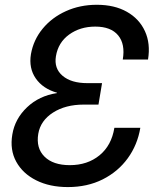

<svg xmlns="http://www.w3.org/2000/svg" viewBox="-20 -759 645 791"><path d="M259.8 11.7Q184.6 11.7 129.2 -16.1Q73.7 -43.9 46.9 -92.8Q20 -141.6 30.8 -205.1Q41.5 -269.5 91.3 -316.9Q141.1 -364.3 214.8 -375.5V-377Q156.7 -393.6 127.4 -435.8Q98.1 -478 107.4 -535.6Q117.7 -594.7 155.8 -640.9Q193.8 -687 251.7 -713.1Q309.6 -739.3 378.9 -739.3Q451.7 -739.3 502.7 -710.4Q553.7 -681.6 577.1 -630.6Q600.6 -579.6 589.8 -513.7H485.8Q496.6 -577.1 466.8 -613.3Q437 -649.4 372.6 -649.4Q310.1 -649.4 264.9 -616.7Q219.7 -584 210.4 -527.3Q202.1 -477.1 237.8 -446.8Q273.4 -416.5 339.8 -416.5H400.4L385.7 -328.1H324.7Q250 -328.1 198.5 -295.2Q147 -262.2 137.7 -208Q127.9 -148.9 163.3 -113.8Q198.7 -78.6 267.6 -78.6Q340.3 -78.6 389.9 -119.1Q439.5 -159.7 451.2 -232.4H558.1Q546.4 -162.1 506.3 -106.9Q466.3 -51.8 403.1 -20Q339.8 11.7 259.8 11.7Z"/></svg>

Font: Inter Display Medium
Style: Italic
Weight: 500
Italic angle: -9.39999°
Designer: Rasmus Andersson
Foundry: rsms
Version: Version 4.000;git-a52131595